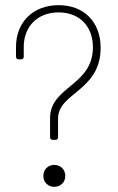

<svg xmlns="http://www.w3.org/2000/svg" viewBox="-20 -729 456 744"><path d="M184 -187H195C201 -187 205 -191 205 -197V-270C205 -370 370 -376 370 -544C370 -644 305 -709 207 -709C109 -709 42 -644 42 -547V-509C42 -503 46 -499 52 -499H62C68 -499 72 -503 72 -509V-547C72 -627 126 -681 207 -681C287 -681 340 -628 340 -546C340 -396 174 -395 174 -271V-197C174 -191 178 -187 184 -187ZM190 -5C215 -5 233 -23 233 -47C233 -72 215 -90 190 -90C166 -90 148 -72 148 -47C148 -23 166 -5 190 -5Z"/></svg>

Font: Barlow Thin
Style: Regular
Weight: 250
Designer: Jeremy Tribby
Foundry: Tribby Type
Version: Version 1.422;hotconv 1.0.109;makeotfexe 2.5.65596